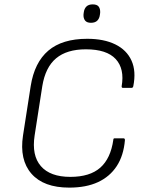

<svg xmlns="http://www.w3.org/2000/svg" viewBox="-20 -844 660 876"><path d="M296 12Q179 12 123.5 -51.5Q68 -115 85 -226L120 -451Q137 -559 200.5 -613Q264 -667 378 -667Q454 -667 506 -641.5Q558 -616 580 -567.5Q602 -519 588 -450Q586 -443 580 -443H541Q535 -443 535 -450Q549 -530 508 -574.5Q467 -619 372 -619Q285 -619 236 -578Q187 -537 173 -451L138 -226Q124 -135 166.5 -86Q209 -37 301 -37Q390 -37 437.5 -79Q485 -121 497 -206Q497 -213 503 -213H543Q550 -213 550 -205Q544 -134 512.5 -86Q481 -38 427 -13Q373 12 296 12ZM395 -740Q376 -740 368 -750.5Q360 -761 361 -778L362 -786Q364 -804 374 -814Q384 -824 403 -824Q423 -824 430.5 -813.5Q438 -803 437 -786L436 -778Q434 -760 424 -750Q414 -740 395 -740Z"/></svg>

Font: Sofia Sans Light
Style: Italic
Weight: 300
Italic angle: -9°
Version: Version 4.100-B